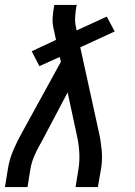

<svg xmlns="http://www.w3.org/2000/svg" viewBox="-23 -755 543 775"><path d="M-3 0 9 -74Q15 -112 31 -149.5Q47 -187 67 -222L223 -506L218 -525L136 -488L105 -548L203 -594L195 -632Q194 -634 193.5 -636.5Q193 -639 193 -641Q193 -641 193 -641Q193 -641 193 -641Q188 -662 189.5 -684Q191 -706 195 -728L196 -735H287L285 -728Q282 -708 280.5 -688Q279 -668 283 -649L286 -632L408 -688L440 -628L301 -564L376 -222Q384 -187 387.5 -149.5Q391 -112 385 -74L372 0H282L294 -74Q299 -107 297 -140.5Q295 -174 288 -205L250 -382L146 -185Q144 -181 141.5 -177Q139 -173 137 -169Q137 -169 137 -169Q137 -169 137 -169Q137 -169 137 -169Q137 -169 137 -169Q124 -146 114 -122Q104 -98 100 -74L88 0Z"/></svg>

Font: Iosevka Curly Medium Oblique
Style: Regular
Weight: 500
Italic angle: -9°
Monospace: yes
Designer: Belleve Invis
Foundry: Belleve Invis
Version: Version 11.1.0; ttfautohint (v1.8.3)